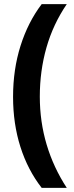

<svg xmlns="http://www.w3.org/2000/svg" viewBox="-20 -748 359 926"><path d="M43 -281Q43 -413 79 -527Q115 -641 181 -728H302Q236 -631 204 -518.5Q172 -406 172 -282Q172 -161 205 -50.5Q238 60 302 158H181Q114 72 78.5 -39.5Q43 -151 43 -281Z"/></svg>

Font: Noto Sans Lao Looped UI Cond Bold
Style: Bold
Weight: 700
Width: 3
Designer: Mark Frömberg, Ben Mitchell
Foundry: The Fontpad Ltd
Version: Version 1.001; ttfautohint (v1.8.4.7-5d5b)